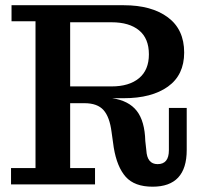

<svg xmlns="http://www.w3.org/2000/svg" viewBox="-20 -702 775 731"><path d="M22 0V-62H115.2V-621.1H23.9V-682.1H451.2Q557.1 -682.1 619.1 -636Q681.2 -589.8 681.2 -502Q681.2 -416.5 619.4 -372.3Q557.6 -328.1 451.2 -328.1H407.2Q470.2 -318.8 500.7 -279.8Q531.2 -240.7 533.2 -165L537.1 -129.9Q540 -77.1 580.1 -77.1Q623 -77.1 623 -129.9V-291H690.9V-130.9Q690.9 8.8 561 8.8Q492.2 8.8 458.7 -28.8Q425.3 -66.4 413.1 -140.1L404.8 -199.2Q397.5 -256.8 374 -283Q350.6 -309.1 301.8 -309.1H247.1V-62H341.8V0ZM404.8 -617.2H247.1V-373H404.8Q471.7 -373 509.3 -404.3Q546.9 -435.5 546.9 -495.1Q546.9 -555.7 509.5 -586.4Q472.2 -617.2 404.8 -617.2Z"/></svg>

Font: Montagu Slab 144pt Medium
Style: Regular
Weight: 500
Designer: Florian Karsten
Foundry: Florian Karsten
Version: Version 1.000